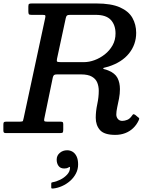

<svg xmlns="http://www.w3.org/2000/svg" viewBox="-58 -770 872 1111"><path d="M270 153.5Q270 175.5 280.8 190.2Q291.5 205 314 205Q321.5 205 327.5 203.5Q333.5 202 338 199Q342 196.5 345 196Q348 195.5 347 201Q347 222.5 330.2 240.5Q313.5 258.5 290.5 269.8Q267.5 281 248.5 284Q244 284.5 241.2 286Q238.5 287.5 238.5 293V314Q238.5 319.5 240.8 320.2Q243 321 248 321Q274.5 318.5 300.5 307Q326.5 295.5 347.8 276.8Q369 258 381.5 233.8Q394 209.5 394 181.5Q394 153 385.2 135Q376.5 117 362.2 108.2Q348 99.5 330.5 99.5Q305.5 99.5 287.8 114.8Q270 130 270 153.5ZM744 -72.5Q748.5 -82.5 747.5 -85.2Q746.5 -88 738.5 -93.5L725.5 -104.5Q717 -110 714 -109.2Q711 -108.5 706 -101Q693.5 -82.5 678.2 -76.5Q663 -70.5 649.5 -70.5Q633.5 -70.5 624.2 -81.5Q615 -92.5 615 -107.5Q615 -125 620.2 -149Q625.5 -173 630.8 -200.2Q636 -227.5 636 -254.5Q636 -291.5 621.8 -319Q607.5 -346.5 569 -362Q554.5 -368 547 -369.2Q539.5 -370.5 539.5 -374Q539.5 -377.5 547.2 -378.8Q555 -380 569 -384.5Q647.5 -409.5 688.8 -461.2Q730 -513 730 -580Q730 -628 708.2 -666.5Q686.5 -705 636 -727.5Q585.5 -750 499 -750H128Q115 -750 110.5 -747.5Q106 -745 106 -732V-705Q106 -692 109 -688Q112 -684 125 -684H187.5Q201.5 -684 203.8 -681Q206 -678 203.5 -666L79 -87Q76.5 -75 74.8 -70.5Q73 -66 57.5 -66H-21.5Q-32.5 -66 -35.5 -62.8Q-38.5 -59.5 -38.5 -48.5V-15Q-38.5 -6.5 -35.5 -3.2Q-32.5 0 -24.5 0H290.5Q303 0 305.5 -4.2Q308 -8.5 308 -21V-52Q308 -61.5 303.8 -63.8Q299.5 -66 291 -66H215.5Q201 -66 198.5 -69.8Q196 -73.5 198.5 -84.5L247.5 -321.5Q250 -332 254.8 -335.8Q259.5 -339.5 272 -339.5H410.5Q452 -339.5 474.2 -326.2Q496.5 -313 505 -291.5Q513.5 -270 513.5 -244.5Q513.5 -208 504.8 -167Q496 -126 496 -88.5Q496 -45.5 520.5 -17.5Q545 10.5 609 10.5Q640 10.5 666.2 0.5Q692.5 -9.5 712.2 -28.2Q732 -47 744 -72.5ZM294 -410.5Q276.5 -410.5 272.8 -413.5Q269 -416.5 272 -430.5L322.5 -665Q325 -676.5 329.5 -680.2Q334 -684 347 -684H496Q556.5 -684 583.5 -654.5Q610.5 -625 610.5 -576.5Q610.5 -538 593.2 -507.5Q576 -477 548.2 -455.2Q520.5 -433.5 489 -422Q457.5 -410.5 429 -410.5Z"/></svg>

Font: Besley Medium
Style: Italic
Weight: 500
Italic angle: -13°
Designer: Owen Earl
Foundry: indestructible type*
Version: Version 2.001